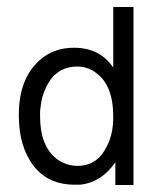

<svg xmlns="http://www.w3.org/2000/svg" viewBox="-20 -547 450 551"><path d="M363 -527V-16H311V-81Q270 -23 210 -17H194Q103 -17 61 -95Q34 -144 34 -217Q34 -324 97 -377Q136 -410 192 -410Q267 -410 305 -353V-527ZM202 -356Q141 -356 113 -298Q99 -271 96 -236Q95 -231 95 -225Q95 -219 95 -213Q95 -127 144 -90Q171 -71 202 -71Q260 -71 287 -128Q305 -162 305 -212Q305 -304 254 -339Q231 -356 202 -356Z"/></svg>

Font: Ekushey Buriganga
Style: Regular
Weight: 400
Designer: Al Mamun Sumon
Foundry: Al Mamun Sumon
Version: Version 1.0